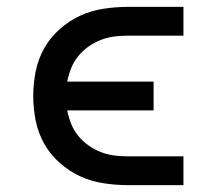

<svg xmlns="http://www.w3.org/2000/svg" viewBox="-20 -540 640 560"><path d="M354 0Q318 0 282 -5.5Q246 -11 213.5 -26Q181 -41 153.5 -65.5Q126 -90 108.5 -121.5Q91 -153 84 -188.5Q77 -224 77 -260Q77 -296 84 -331.5Q91 -367 108.5 -398.5Q126 -430 153.5 -454.5Q181 -479 213.5 -494Q246 -509 282 -514.5Q318 -520 354 -520H515V-436H354Q333 -436 313 -433.5Q293 -431 274 -423.5Q255 -416 238 -404Q221 -392 208 -376Q195 -360 187.5 -341Q180 -322 176 -302H428V-218H176Q180 -198 187.5 -179Q195 -160 208 -144Q221 -128 238 -116Q255 -104 274 -96.5Q293 -89 313 -86.5Q333 -84 354 -84H515V0Z"/></svg>

Font: Iosevka Aile Medium
Style: Regular
Weight: 500
Designer: Belleve Invis
Foundry: Belleve Invis
Version: Version 27.3.5; ttfautohint (v1.8.4)